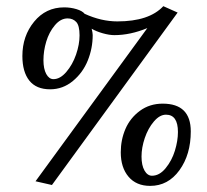

<svg xmlns="http://www.w3.org/2000/svg" viewBox="-20 -589 677 628"><path d="M477.1 -14.2Q501.5 -14.2 521.7 -38.8Q542 -63.5 552 -95.9Q562 -128.4 562 -157.2Q562 -213.9 522.9 -213.9Q502.4 -213.9 483.4 -191.7Q464.4 -169.4 453.6 -137.7Q442.9 -106 442.9 -77.1Q442.9 -48.3 452.6 -31.2Q462.4 -14.2 477.1 -14.2ZM375 -90.8Q375 -131.8 390.4 -167.5Q405.8 -203.1 437.7 -226.6Q469.7 -250 512.2 -250Q604 -250 604 -159.2Q604 -83.5 566.9 -32.2Q529.8 19 471.2 19Q425.8 19 400.4 -11Q375 -41 375 -90.8ZM363.8 -519Q467.8 -519 514.2 -568.8L561 -547.9L149.9 16.1L96.2 3.9L461.9 -497.1Q406.2 -474.1 354 -474.1Q337.4 -474.1 315.9 -480.2Q294.4 -486.3 279.8 -495.1Q283.2 -481.4 283.2 -474.1Q283.2 -431.2 267.1 -391.1Q251 -351.1 218.3 -324Q185.5 -296.9 144 -296.9Q98.6 -296.9 75.9 -325.4Q53.2 -354 53.2 -405.8Q53.2 -471.2 91.6 -518.1Q129.9 -564.9 189.9 -564.9Q210.9 -564.9 230.2 -559.1Q249.5 -553.2 256.8 -543.9Q311 -519 363.8 -519ZM122.1 -392.1Q122.1 -363.8 131.3 -346.9Q140.6 -330.1 154.8 -330.1Q176.8 -330.1 197 -353.8Q217.3 -377.4 228.8 -410.6Q240.2 -443.8 240.2 -473.1Q240.2 -505.9 229.2 -517.3Q218.3 -528.8 201.2 -528.8Q178.2 -528.8 159.4 -506.3Q140.6 -483.9 131.3 -453.1Q122.1 -422.4 122.1 -392.1Z"/></svg>

Font: Linux Libertine G
Style: Semibold
Weight: 600
Designer: Philipp H. Poll
Foundry: Philipp H. Poll
Version: Version 5.1.1